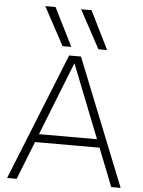

<svg xmlns="http://www.w3.org/2000/svg" viewBox="-64 -1050 819 1100"><g transform="rotate(5 345.5 -500.0)"><path d="M270 -780 151 -1000H210L320 -780ZM476 -780 357 -1000H417L526 -780ZM19 0 312 -730H380L672 0H618L347 -686H345L74 0ZM138 -219V-266H553V-219Z"/></g></svg>

Font: M PLUS 1 Light
Style: Regular
Weight: 300
Designer: Coji Morishita
Foundry: UNDERFOREST DESIGN
Version: Version 1.001